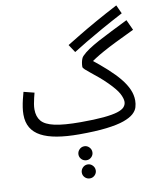

<svg xmlns="http://www.w3.org/2000/svg" viewBox="-117 -912 1121 1341"><g transform="rotate(-10 443.5 -242.0)"><path d="M462 -550 425 -606Q464 -630 518.5 -663Q573 -696 644 -736Q715 -776 801 -821L829 -760Q742 -714 674.5 -676Q607 -638 555 -607Q503 -576 462 -550ZM390 21 416 -61Q514 -61 577.5 -67Q641 -73 676.5 -84Q712 -95 726.5 -111.5Q741 -128 741 -149Q741 -172 723.5 -206Q706 -240 652 -294Q624 -322 596 -345.5Q568 -369 544.5 -387.5Q521 -406 507 -419Q493 -432 493 -439Q493 -454 495.5 -468Q498 -482 502.5 -494Q507 -506 514 -513Q534 -534 565.5 -555Q597 -576 639.5 -599Q682 -622 735.5 -648.5Q789 -675 853 -707L887 -633Q807 -595 753.5 -568.5Q700 -542 663 -521.5Q626 -501 598 -483Q570 -465 541 -443L556 -481Q619 -431 667.5 -387Q716 -343 749 -302.5Q782 -262 799 -223Q816 -184 816 -144Q816 -121 809 -97Q802 -73 778.5 -52Q755 -31 709 -14.5Q663 2 585 11.5Q507 21 390 21ZM390 21Q301 21 233.5 9.5Q166 -2 121 -26Q76 -50 53 -88.5Q30 -127 30 -182Q30 -207 34 -233.5Q38 -260 44.5 -287Q51 -314 58 -339L133 -320Q129 -305 124 -284.5Q119 -264 115.5 -243Q112 -222 112 -205Q112 -153 138.5 -121.5Q165 -90 231 -75.5Q297 -61 416 -61L436 -11ZM410 208Q389 208 374.5 193.5Q360 179 360 159Q360 139 374.5 124Q389 109 410 109Q430 109 444.5 124Q459 139 459 159Q459 179 444.5 193.5Q430 208 410 208ZM411 337Q390 337 375.5 322.5Q361 308 361 288Q361 268 375.5 253Q390 238 411 238Q431 238 445.5 253Q460 268 460 288Q460 308 445.5 322.5Q431 337 411 337Z"/></g></svg>

Font: Farlight84_Sys_V01
Style: Regular
Weight: 400
Designer: Ryoko NISHIZUKA  (kana, bopomofo & ideographs); Paul D. Hunt (Latin, Greek & Cyrillic); Sandoll Communications , Soo-you
Foundry: Adobe
Version: Version 2.004;October 29, 2024;FontCreator 14.0.0.2814 64-bi